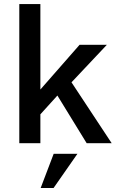

<svg xmlns="http://www.w3.org/2000/svg" viewBox="-20 -710 575 952"><path d="M75.7 0V-689.9H180.2V-266.1L374.5 -487.8H509.8L334.5 -301.8L533.7 0H409.7L264.6 -236.3L180.2 -143.1V0ZM181.6 222.2 246.1 52.7H363.8L245.6 222.2Z"/></svg>

Font: Acari Sans SemiBold
Style: Regular
Weight: 600
Designer: Alfredo Marco Pradil and Stefan Peev
Foundry: Hanken Design Co.
Version: Version 1.045;January 11, 2019;FontCreator 11.5.0.2425 64-bi